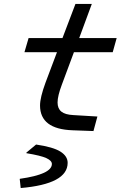

<svg xmlns="http://www.w3.org/2000/svg" viewBox="-20 -658 654 974"><path d="M293.9 -229Q272 -170.9 272 -138.2Q272 -107.4 291.3 -91.8Q310.5 -76.2 352.1 -74.2L474.1 -66.9L454.1 6.8L348.1 2.9Q183.1 -2.9 183.1 -123Q183.1 -163.1 210.9 -238.8L269 -393.1H104L125 -464.8H296.9L362.8 -638.2H445.8L381.8 -464.8H571.8L551.8 -393.1H355ZM85 295.9 80.1 250 81.1 249Q243.2 226.1 243.2 173.8Q243.2 157.2 215.6 144.3Q188 131.3 113.8 119.1V116.2L163.1 75.2Q250 87.9 286.6 111.1Q323.2 134.3 323.2 168Q323.2 275.4 85 295.9Z"/></svg>

Font: IntelOne Mono
Style: Italic
Weight: 400
Italic angle: -16°
Designer: Fred Shallcrass
Foundry: Frere-Jones Type LLC
Version: Version 1.200;hotconv 1.1.0;makeotfexe 2.6.0;FJTRelease1.2